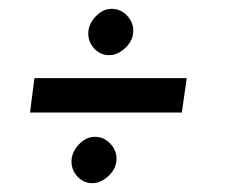

<svg xmlns="http://www.w3.org/2000/svg" viewBox="-20 -524 514 435"><path d="M142 -158Q142 -179 158.5 -196.5Q175 -214 195 -214Q215 -214 229.5 -199Q244 -184 244 -164Q244 -143 226.5 -126Q209 -109 189 -109Q170 -109 156 -123.5Q142 -138 142 -158ZM180 -448Q180 -469 196.5 -486.5Q213 -504 233 -504Q253 -504 267.5 -489Q282 -474 282 -454Q282 -433 264.5 -416Q247 -399 227 -399Q208 -399 194 -413.5Q180 -428 180 -448ZM58 -347H403L392 -269H48Z"/></svg>

Font: Bellota
Style: Bold Italic
Weight: 700
Italic angle: -7.5°
Designer: Kemie Guaida
Foundry: Kemie Guaida
Version: Version 4.001